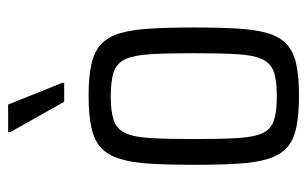

<svg xmlns="http://www.w3.org/2000/svg" viewBox="-164 -596 767 480"><g transform="rotate(-90 220.0 -355.5)"><path d="M222 8Q173.4 8 141.5 1.2Q109.7 -5.5 91.1 -22.6Q72.6 -39.6 63.3 -69.6Q54 -99.6 51.3 -144.9Q48.5 -190.1 48.5 -254.5Q48.5 -319 51.3 -364.5Q54 -409.9 63.3 -439.9Q72.6 -469.9 91.1 -487Q109.7 -504 141.5 -511Q173.4 -518 222 -518Q268.5 -518 299.9 -511Q331.2 -504 349.7 -487Q368.3 -469.9 377.3 -439.9Q386.3 -409.9 389 -364.5Q391.8 -319 391.8 -254.5Q391.8 -190.1 389 -144.9Q386.3 -99.6 377.3 -69.6Q368.3 -39.6 349.7 -22.6Q331.2 -5.5 299.9 1.2Q268.5 8 222 8ZM219.9 -47.4Q259.2 -47.4 280.8 -55Q302.4 -62.6 312.5 -83.9Q322.5 -105.2 325 -146.4Q327.5 -187.5 327.5 -254.5Q327.5 -321.6 325 -362.9Q322.5 -404.3 312.7 -425.8Q302.9 -447.4 281.1 -455Q259.2 -462.6 219.9 -462.6Q181.1 -462.6 159.2 -455Q137.4 -447.4 127.6 -425.8Q117.7 -404.3 115.3 -362.9Q112.8 -321.6 112.8 -254.5Q112.8 -187.5 115.3 -146.4Q117.7 -105.2 127.3 -83.9Q136.9 -62.6 158.8 -55Q180.6 -47.4 219.9 -47.4ZM206 -579 129.9 -714.2V-719.2H199.1L253.3 -584V-579Z"/></g></svg>

Font: Saira Thin Condensed
Style: Regular
Weight: 100
Width: 3
Version: Version 1.101